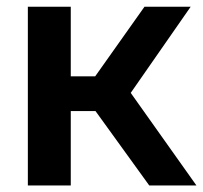

<svg xmlns="http://www.w3.org/2000/svg" viewBox="-20 -566 620 586"><path d="M435.5 0 271.5 -227H196V0H65V-545.5H196V-333H270.5L421 -545.5H562L379 -282.5L579.5 0Z"/></svg>

Font: Encode Sans SemiBold
Style: Regular
Weight: 600
Designer: Multiple Designers
Foundry: Impallari Type
Version: Version 2.000